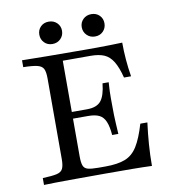

<svg xmlns="http://www.w3.org/2000/svg" viewBox="-81 -794 790 866"><g transform="rotate(-10 314.0 -361.0)"><path d="M50.8 0V-31.5Q94.4 -33.1 115.3 -37.9Q136.3 -42.7 143.1 -57.3Q150 -71.8 150 -100.8V-470.2Q150 -500 143.1 -514.1Q136.3 -528.2 115.3 -533.5Q94.4 -538.7 50.8 -539.5V-571Q95.2 -570.2 167.3 -569.4Q239.5 -568.5 335.5 -568.5Q363.7 -568.5 394.4 -568.5Q425 -568.5 454.8 -569.4Q484.7 -570.2 509.7 -571Q509.7 -532.3 512.9 -493.1Q516.1 -454 522.6 -414.5H490.3Q478.2 -462.1 461.7 -489.1Q445.2 -516.1 421 -526.6Q396.8 -537.1 358.9 -537.1H231.5V-99.2Q231.5 -71 236.7 -56.9Q241.9 -42.7 257.7 -38.3Q273.4 -33.9 304.8 -33.9H338.7Q394.4 -33.9 428.6 -47.2Q462.9 -60.5 485.1 -96Q507.3 -131.5 526.6 -196.8H558.9Q552.4 -146.8 548.8 -98.4Q545.2 -50 545.2 0Q505.6 -1.6 454 -2Q402.4 -2.4 334.7 -2.4Q239.5 -2.4 167.7 -2Q96 -1.6 50.8 0ZM204 -271.8V-302.4H359.7V-271.8ZM392.7 -168.5Q389.5 -208.1 379.8 -230.6Q370.2 -253.2 351.6 -262.5Q333.1 -271.8 300.8 -271.8V-302.4Q346 -302.4 365.3 -326.2Q384.7 -350 390.3 -405.6H418.5Q415.3 -358.1 415.7 -333.1Q416.1 -308.1 416.1 -287.1Q416.1 -270.2 416.5 -254.4Q416.9 -238.7 418.1 -218.1Q419.4 -197.6 421 -168.5ZM394.4 -619.4Q371.8 -619.4 356.9 -634.3Q341.9 -649.2 341.9 -671Q341.9 -692.7 356.9 -707.3Q371.8 -721.8 394.4 -721.8Q416.9 -721.8 431.5 -707.3Q446 -692.7 446 -671Q446 -649.2 431.5 -634.3Q416.9 -619.4 394.4 -619.4ZM199.2 -619.4Q176.6 -619.4 162.1 -634.3Q147.6 -649.2 147.6 -671Q147.6 -692.7 162.1 -707.3Q176.6 -721.8 199.2 -721.8Q221.8 -721.8 236.7 -707.3Q251.6 -692.7 251.6 -671Q251.6 -649.2 236.7 -634.3Q221.8 -619.4 199.2 -619.4Z"/></g></svg>

Font: Playfair 12pt
Style: Regular
Weight: 400
Designer: Claus Eggers Sørensen
Foundry: Claus Eggers Sørensen
Version: Version 2.000;gftools[0.9.28]